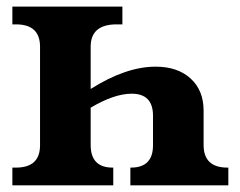

<svg xmlns="http://www.w3.org/2000/svg" viewBox="-20 -556 721 576"><path d="M347.2 -536.1V-482.9H330.1Q252 -482.9 252 -416V-289.1Q357.9 -356 446.8 -356Q513.2 -356 552 -320.3Q590.8 -284.7 590.8 -224.1V-121.1Q590.8 -53.2 662.1 -53.2H665V0H371.1V-53.2H373Q439 -53.2 439 -120.1V-209Q439 -274.9 375 -274.9Q322.8 -274.9 252 -232.9V-121.1Q252 -53.2 317.9 -53.2H319.8V0H17.1V-53.2H27.8Q100.1 -53.2 100.1 -120.1V-416Q100.1 -482.9 27.8 -482.9H17.1V-536.1Z"/></svg>

Font: Droid Serif
Style: Bold
Weight: 700
Designer: Monotype Design team
Foundry: Monotype Imaging Inc.
Version: Version 1.03